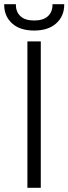

<svg xmlns="http://www.w3.org/2000/svg" viewBox="-45 -898 327 918"><path d="M150 0H86V-700H150ZM118 -752Q50 -752 12.5 -786.5Q-25 -821 -25 -875V-878H31V-875Q31 -841 53 -820.5Q75 -800 118 -800Q162 -800 184 -820.5Q206 -841 206 -875V-878H262V-875Q262 -821 224 -786.5Q186 -752 118 -752Z"/></svg>

Font: Space Grotesk Variable Light
Style: Regular
Weight: 300
Designer: Florian Karsten
Foundry: Florian Karsten
Version: Version 2.000